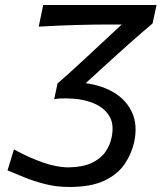

<svg xmlns="http://www.w3.org/2000/svg" viewBox="-20 -733 643 764"><path d="M255.5 11Q204 11 158.5 -0.8Q113 -12.5 75.5 -28Q38 -43.5 10 -55L35.5 -138.5Q92.5 -107 149 -87Q205.5 -67 253.5 -67Q310.5 -68 345.8 -85Q381 -102 399.5 -128.8Q418 -155.5 424 -186Q435.5 -238.5 414 -272.8Q392.5 -307 347.2 -324.2Q302 -341.5 242 -341.5Q229 -341.5 218 -341Q207 -340.5 195.5 -338L209 -401Q234 -422.5 261.5 -447.5Q289 -472.5 316.5 -498L464.5 -635.5H416Q353 -635.5 282 -633.5Q211 -631.5 134 -627L152 -713H603L587 -639.5Q541.5 -601.5 495.5 -560.5Q449.5 -519.5 402.5 -476.5L321 -402Q388 -393 436.5 -362.8Q485 -332.5 506.5 -283.2Q528 -234 514 -168Q504 -122 476.5 -81Q449 -40 396 -14.5Q343 11 255.5 11Z"/></svg>

Font: Commissioner Flair
Style: Italic
Weight: 400
Italic angle: -12°
Designer: Kostas Bartsokas
Foundry: Kostas Bartsokas
Version: Version 1.000; ttfautohint (v1.8.3)